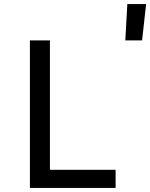

<svg xmlns="http://www.w3.org/2000/svg" viewBox="-20 -930 743 950"><path d="M683 -730 703 -910H610L600 -730ZM552 0V-90H227V-730H128V0Z"/></svg>

Font: Tekne LDO Medium
Style: Regular
Weight: 500
Monospace: yes
Designer: Alessio Laiso, Mario Rullo, Paolo Rosset
Foundry: Alessio Laiso
Version: Version 1.000;hotconv 1.0.109;makeotfexe 2.5.65596